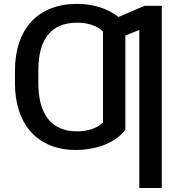

<svg xmlns="http://www.w3.org/2000/svg" viewBox="-20 -757 927 982"><path d="M621.1 -94.5V-575.3L692.5 -603.7V204.5H807.5V-727.3H719.8L585.9 -670.1C536.6 -710.2 460.2 -737.2 374.6 -737.2C175.1 -737.2 56.5 -610.1 56.5 -395.2V-332C56.5 -121.1 171.5 9.9 367.9 9.9C481.5 9.9 578.5 -32.7 621.1 -94.5ZM176.1 -332V-395.2C176.1 -555.8 239.3 -641 375 -641C430 -641 480.1 -624.3 506.7 -595.5V-131C477.6 -101.2 429 -85.2 373.6 -85.2C239 -85.2 176.1 -177.6 176.1 -332Z"/></svg>

Font: Magic Ui Pro Medium
Style: Regular
Weight: 500
Designer: Stefan Endress, Andreas Faust
Version: Version 1.000;FEAKit 1.0